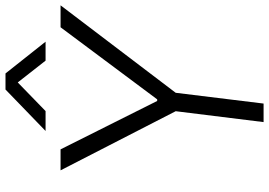

<svg xmlns="http://www.w3.org/2000/svg" viewBox="-158 -806 965 688"><g transform="rotate(-90 324.0 -462.5)"><path d="M230 0H296.4L335 -314.9L648.4 -727.5H569.8L311.5 -381.3H305.7L132.3 -727.5H57.1L269 -314.9ZM198.2 -781.2H269.5L372.1 -880.9L450.2 -781.2H518.1L404.3 -924.8H346.7Z"/></g></svg>

Font: Guggenheim Sans Display Light
Style: Italic
Weight: 300
Italic angle: -7°
Designer: Modified by Tom Baber under direction of Pentagram Design 2023
Foundry: rsms
Version: Version 1.001;Glyphs 3.1.2 (3151)